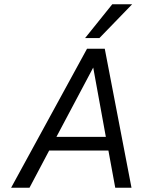

<svg xmlns="http://www.w3.org/2000/svg" viewBox="-20 -878 666 898"><path d="M598 -858 445 -700H378L505 -858ZM595 0H519L487 -174H210L118 0H32L387 -650H470ZM416 -562 244 -238H475Z"/></svg>

Font: Overused Grotesk
Style: Italic
Weight: 400
Italic angle: -10°
Version: Version 0.003